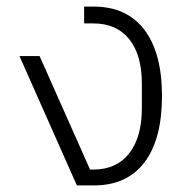

<svg xmlns="http://www.w3.org/2000/svg" viewBox="-20 -562 575 582"><path d="M39 -392H100L253 -48H263Q333 -48 371.5 -97Q410 -146 410 -234V-308Q410 -396 371.5 -443.5Q333 -491 263 -491H235V-542H264Q364 -542 417.5 -472Q471 -402 471 -271Q471 -140 418 -70Q365 0 265 0H213Z"/></svg>

Font: IBM Plex Sans Thai Light
Style: Regular
Weight: 300
Designer: Mike Abbink, Paul van der Laan, Pieter van Rosmalen, Ben Mitchell, Mark Frömberg
Foundry: Bold Monday
Version: Version 1.2